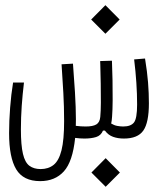

<svg xmlns="http://www.w3.org/2000/svg" viewBox="-20 -526 626 731"><path d="M132.8 163.6Q68.8 163.6 41.7 118.7Q14.6 73.7 14.6 -19Q14.6 -65.4 18.6 -116.5Q22.5 -167.5 29.8 -211.9H71.3Q65.9 -167 62.7 -122.8Q59.6 -78.6 59.6 -33.7Q59.6 26.9 67.4 59.8Q75.2 92.8 92 105.2Q108.9 117.7 134.8 117.7Q164.1 117.7 184.1 101.8Q204.1 85.9 214.1 46.4Q224.1 6.8 224.1 -64.9Q224.1 -120.1 221.2 -171.4Q218.3 -222.7 214.4 -281.2L257.8 -283.7Q261.7 -234.9 265.4 -175Q269 -115.2 269 -71.8Q269 -59.1 268.6 -46.9Q288.1 -44.4 306.2 -44.4Q333.5 -44.4 346.7 -52.2Q359.9 -60.1 361.8 -81.1Q363.8 -101.6 364 -135.3Q364.3 -168.9 363.5 -207.3Q362.8 -245.6 361.8 -281.2Q361.3 -289.6 361.3 -293.5L406.2 -294.9Q407.7 -260.7 408.4 -220.9Q409.2 -181.2 408.9 -144.3Q408.7 -107.4 406.7 -82Q405.8 -66.9 403.3 -55.7Q414.6 -48.8 426.5 -46.6Q438.5 -44.4 449.2 -44.4Q478 -44.4 490 -59.6Q502 -74.7 502 -127.9Q502 -208 490.7 -299.8L532.2 -303.2Q540.5 -252.4 543.7 -211.7Q546.9 -170.9 546.9 -132.8Q546.9 -59.1 525.6 -28.8Q504.4 1.5 451.7 1.5Q428.7 1.5 410.4 -5.1Q392.1 -11.7 379.4 -28.8H372.1Q364.3 -9.8 345.7 -4.2Q327.1 1.5 301.3 1.5Q284.7 1.5 266.1 -1Q256.8 89.4 223.1 126.5Q189.5 163.6 132.8 163.6ZM381.3 -397.5 327.1 -451.7 381.3 -506.3 435.5 -451.7ZM382.3 185.1 328.1 130.9 382.3 76.2 436.5 130.9Z"/></svg>

Font: Cascadia Mono NF ExtraLight
Style: Regular
Weight: 200
Monospace: yes
Designer: Aaron Bell
Foundry: Saja Typeworks
Version: Version 2404.023; ttfautohint (v1.8.4)